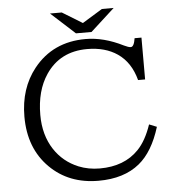

<svg xmlns="http://www.w3.org/2000/svg" viewBox="-59 -934 929 1009"><g transform="rotate(-5 405.0 -430.0)"><path d="M369.1 -763.2 242.2 -878.9H304.2L410.2 -814L516.1 -878.9H578.1L451.2 -763.2ZM710 -490.2H672.9Q647.9 -585 579.6 -631.8Q515.1 -675.8 420.4 -675.8Q276.9 -675.8 201.7 -564Q145 -479.5 145 -352.1Q145 -245.6 195.3 -168.9Q241.7 -98.6 320.8 -65.9Q372.6 -44.9 432.6 -44.9Q562 -44.9 637.2 -123Q681.6 -168.9 710 -252.9L750 -236.8Q710.4 -107.9 636.7 -47.9Q554.7 19 420.4 19Q264.2 19 164.1 -80.6Q61 -183.1 61 -350.1Q61 -499.5 142.6 -602.1Q243.7 -729 416.5 -729Q512.2 -729 614.3 -677.7Q638.2 -666 649.9 -666Q667 -666 673.8 -710.9H710Z"/></g></svg>

Font: BIZ UDPMincho
Style: Regular
Weight: 400
Designer: TypeBank Co., Ltd.
Foundry: Morisawa Inc.
Version: Version 1.06